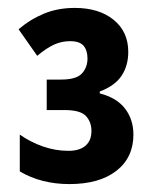

<svg xmlns="http://www.w3.org/2000/svg" viewBox="-20 -873 392 485"><path d="M169 -853Q230 -853 267 -823Q304 -793 304 -742Q304 -707 287 -681.5Q270 -656 232 -642V-637Q275 -626 296 -598.5Q317 -571 317 -533Q317 -475 274 -441.5Q231 -408 155 -408Q120 -408 88.5 -416Q57 -424 30 -440V-533Q57 -514 88.5 -503Q120 -492 153 -492Q181 -492 196 -505Q211 -518 211 -542Q211 -565 197 -580Q183 -595 143 -595H98V-672H134Q173 -672 187 -687.5Q201 -703 201 -725Q201 -746 191 -757.5Q181 -769 157 -769Q136 -769 117 -760.5Q98 -752 74 -732L27 -799Q56 -824 91 -838.5Q126 -853 169 -853Z"/></svg>

Font: Noto Sans Display SemiCondensed
Style: Regular
Weight: 400
Width: 4
Version: Version 2.003